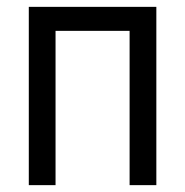

<svg xmlns="http://www.w3.org/2000/svg" viewBox="-20 -540 540 560"><path d="M64 0V-520H436V0H358V-450H142V0Z"/></svg>

Font: Iosevka Custom
Style: Regular
Weight: 400
Monospace: yes
Designer: Belleve Invis
Foundry: Belleve Invis
Version: Version 32.5.0; ttfautohint (v1.8.4)